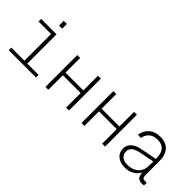

<svg xmlns="http://www.w3.org/2000/svg" viewBox="71 -1474 2258 2258"><g transform="rotate(45 1200.0 -345.0)"><path d="M93 0V-43H311V-487H103V-530H359V-43H547V0ZM307 -623V-702H359V-623Z M704 0V-530H752V-286H1048V-530H1096V0H1048V-242H752V0Z M1304 0V-530H1352V-286H1648V-530H1696V0H1648V-242H1352V0Z M2033 12Q1957 12 1909 -27Q1861 -66 1861 -131Q1861 -193 1904.5 -230Q1948 -267 2024 -281L2221 -320Q2221 -412 2185 -453.5Q2149 -495 2078 -495Q2012 -495 1972.5 -462.5Q1933 -430 1922 -369L1870 -373Q1884 -452 1937.5 -497Q1991 -542 2078 -542Q2169 -542 2219 -487.5Q2269 -433 2269 -326V-103Q2269 -68 2279.5 -56.5Q2290 -45 2312 -45H2343V0Q2338 1 2326.5 1.5Q2315 2 2306 2Q2269 2 2247 -17.5Q2225 -37 2221 -93Q2199 -49 2149 -18.5Q2099 12 2033 12ZM2035 -33Q2093 -33 2134.5 -55.5Q2176 -78 2198.5 -117Q2221 -156 2221 -206V-277L2035 -240Q1975 -228 1943 -203Q1911 -178 1911 -135Q1911 -85 1943.5 -59Q1976 -33 2035 -33Z"/></g></svg>

Font: Geist Mono ExtraLight
Style: Regular
Weight: 200
Monospace: yes
Designer: Basement.studio, Andrés Briganti, Mateo Zaragoza
Foundry: Basement.studio, Vercel, Andrés Briganti, Guido Ferreyra, Mateo Zaragoza
Version: Version 1.500; ttfautohint (v1.8.4.7-5d5b)